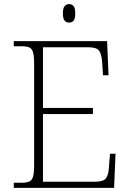

<svg xmlns="http://www.w3.org/2000/svg" viewBox="-20 -914 633 934"><path d="M47 0V-25H84Q108 -25 121.5 -30.5Q135 -36 140.5 -54Q146 -72 146 -108V-605Q146 -642 140.5 -660Q135 -678 122 -683.5Q109 -689 84 -689H47V-714H501L508 -548H481L477 -612Q474 -651 462 -667.5Q450 -684 410 -684H189V-389H432V-359H189V-30H442Q483 -30 495.5 -46.5Q508 -63 510 -102L515 -166H542L535 0ZM316 -804Q303 -804 294.5 -813.5Q286 -823 286 -849Q286 -875 294.5 -884.5Q303 -894 316 -894Q330 -894 338 -884.5Q346 -875 346 -849Q346 -823 338 -813.5Q330 -804 316 -804Z"/></svg>

Font: Noto Serif Gujarati ExtraLight
Style: Regular
Weight: 250
Version: Version 2.102